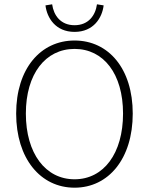

<svg xmlns="http://www.w3.org/2000/svg" viewBox="-20 -859 691 891"><path d="M326 12C484 12 596 -123 596 -332C596 -540 484 -671 326 -671C168 -671 55 -540 55 -332C55 -123 168 12 326 12ZM326 -27C191 -27 100 -147 100 -332C100 -516 191 -632 326 -632C461 -632 551 -516 551 -332C551 -147 461 -27 326 -27ZM326 -711C414 -711 454 -776 461 -834L430 -839C423 -788 391 -742 326 -742C261 -742 229 -788 222 -839L191 -834C198 -776 238 -711 326 -711Z"/></svg>

Font: Source Sans Pro Light
Style: Regular
Weight: 300
Designer: Paul D. Hunt
Foundry: Adobe Systems Incorporated
Version: Version 3.006;hotconv 1.0.111;makeotfexe 2.5.65597